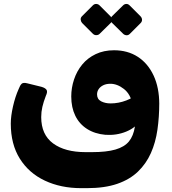

<svg xmlns="http://www.w3.org/2000/svg" viewBox="-20 -739 892 997"><path d="M401 238Q296 238 213 199Q130 160 83 85Q36 10 36 -97Q36 -136 47.5 -186.5Q59 -237 77 -277Q84 -296 92.5 -304Q101 -312 123 -306L196 -288Q216 -282 222 -272Q228 -262 218 -241Q206 -210 200 -184Q194 -158 194 -131Q194 -40 255.5 5.5Q317 51 425 51H457Q533 51 579.5 37.5Q626 24 649.5 -4.5Q673 -33 680.5 -81.5Q688 -130 687 -200L807 -205Q807 -132 797.5 -65.5Q788 1 763.5 56Q739 111 696.5 152Q654 193 589 215.5Q524 238 432 238ZM668 -197Q658 -250 623.5 -277Q589 -304 553 -304Q532 -304 516.5 -296.5Q501 -289 492.5 -276.5Q484 -264 484 -249Q484 -224 505 -213Q526 -202 554 -202Q596 -202 636 -217.5Q676 -233 694 -253L706 -112Q685 -76 635 -55.5Q585 -35 527 -39Q472 -44 432 -69.5Q392 -95 371 -138Q350 -181 350 -238Q350 -283 364.5 -326.5Q379 -370 407 -404Q435 -438 477 -458Q519 -478 572 -478Q643 -478 695.5 -444Q748 -410 777.5 -347Q807 -284 807 -198ZM497 -563Q491 -557 480.5 -556.5Q470 -556 462 -564L406 -620Q400 -627 399 -637Q398 -647 406 -655L462 -711Q470 -719 480 -718.5Q490 -718 497 -711L553 -655Q561 -647 561.5 -636.5Q562 -626 554 -619ZM654 -563Q646 -555 636 -556Q626 -557 619 -564L562 -620Q555 -627 555 -637.5Q555 -648 562 -655L619 -711Q626 -718 635.5 -718.5Q645 -719 653 -711L709 -655Q717 -647 717.5 -637Q718 -627 710 -619Z"/></svg>

Font: Rubik ExtraBold
Style: Regular
Weight: 800
Designer: Hubert and Fischer
Foundry: Hubert and Fischer
Version: Version 2.300;gftools[0.9.30]